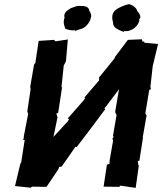

<svg xmlns="http://www.w3.org/2000/svg" viewBox="-20 -908 789 934"><path d="M602 -714 541 -633 536 -622 534 -620 461 -530 462 -534V-517L390 -433L395 -432L387 -420L315 -338L309 -333L316 -328L310 -318L240 -242L260 -338L254 -355L263 -359L282 -484L279 -483L290 -589L298 -604L301 -612L310 -716L250 -707L243 -714L168 -709L152 -602L144 -593L147 -596L145 -590L127 -486L129 -475L113 -367V-365L117 -354L96 -246L95 -233L89 -230L100 -227L83 -117L81 -115L78 -108L53 -3L129 5L137 0L206 1L263 -83L268 -96L280 -98C302 -130 325 -161 347 -194L356 -192L354 -194C399 -253 445 -313 489 -373L492 -375L488 -382L498 -393L559 -474L540 -363L547 -348L529 -244L534 -245L527 -234L530 -223L513 -126V-111L500 -107L484 0L560 1L566 -5L640 6L655 -101L651 -114V-125L658 -126L675 -235V-244L693 -346L687 -356L706 -471L713 -473L714 -485L711 -480L723 -587L749 -694L683 -700L681 -706L674 -705L670 -717ZM343 -761 346 -758C364 -765 373 -766 386 -772C401 -780 420 -804 421 -820C427 -832 422 -843 414 -857C412 -878 387 -880 364 -879H362C356 -881 340 -873 324 -868C299 -853 289 -841 294 -822C287 -802 290 -788 298 -768C305 -765 327 -758 343 -761ZM583 -753 584 -757C622 -752 655 -784 658 -810C654 -817 661 -813 663 -825C662 -835 657 -845 647 -855C645 -872 619 -886 607 -888C579 -882 558 -869 553 -867C539 -859 525 -845 526 -821C526 -814 528 -806 530 -799C529 -786 536 -779 540 -774C545 -769 569 -756 583 -753Z"/></svg>

Font: Asimov Print
Style: DIt
Weight: 250
Width: 0
Designer: Google
Version: Version 2.000980: 2014